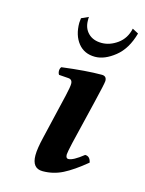

<svg xmlns="http://www.w3.org/2000/svg" viewBox="-104 -715 595 789"><g transform="rotate(15 194.0 -321.0)"><path d="M288.1 -320.3 243.2 -133.8Q233.9 -92.8 233.4 -82.5Q233.4 -65.9 244.1 -65.9Q264.2 -65.9 307.1 -100.1Q328.1 -100.1 333 -74.2Q279.8 -30.3 240 -10.3Q200.2 9.8 155 9.8Q109.9 9.8 109.9 -46.4Q109.9 -74.7 122.1 -125L167 -315.9Q175.8 -354 175.8 -367.2Q175.8 -386.2 158.2 -387.2L118.2 -390.1Q113.3 -397 113.5 -407Q113.8 -417 119.1 -422.9Q221.2 -436 288.1 -436Q308.6 -436 308.6 -415Q308.1 -403.3 288.1 -320.3ZM175.3 -651.9Q174.3 -646 174.8 -637.2Q174.8 -603.5 195.8 -582.8Q216.8 -562 252.9 -562Q287.6 -562 320.1 -585.4Q352.5 -608.9 361.8 -651.9L387.7 -638.2Q368.7 -569.3 325.2 -534.7Q281.7 -500 241.2 -500Q195.3 -500 169.2 -532.7Q143.1 -565.4 143.1 -618.2Q143.1 -624 145 -638.2Z"/></g></svg>

Font: Linux Libertine
Style: Semibold Italic
Weight: 600
Italic angle: -11.5°
Designer: Philipp H. Poll
Foundry: Philipp H. Poll
Version: Version 5.1.2 ; ttfautohint (v0.9)